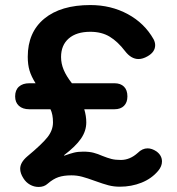

<svg xmlns="http://www.w3.org/2000/svg" viewBox="-20 -730 702 761"><path d="M356 -13Q326 -24 305.5 -29.5Q285 -35 263 -35Q233 -35 212 -28Q191 -21 169 -2Q155 11 133 11Q115 11 99 2Q83 -7 73 -23Q60 -43 60 -61Q60 -86 88 -110Q147 -159 168.5 -186.5Q190 -214 190 -245Q190 -277 180 -297H96Q70 -297 55 -310.5Q40 -324 40 -348Q40 -373 55 -386.5Q70 -400 96 -400H121Q104 -427 97 -450.5Q90 -474 90 -505Q90 -602 155.5 -656Q221 -710 338 -710Q420 -710 486.5 -674Q553 -638 589 -574Q595 -562 595 -551Q595 -524 565 -507Q546 -496 529 -496Q500 -496 476 -527Q447 -565 415 -584.5Q383 -604 338 -604Q283 -604 252.5 -577.5Q222 -551 222 -504Q222 -478 232.5 -453Q243 -428 265 -400H434Q458 -400 471.5 -386.5Q485 -373 485 -348Q485 -324 471.5 -310.5Q458 -297 434 -297H314Q322 -270 322 -245Q322 -211 301 -180.5Q280 -150 234 -115L235 -113Q257 -121 273 -125Q289 -129 310 -129Q334 -129 351 -124.5Q368 -120 386 -112Q406 -104 421.5 -100Q437 -96 459 -96Q495 -96 526 -124Q544 -142 565 -142Q582 -142 600 -130Q622 -114 622 -90Q622 -71 607 -53Q581 -22 541 -6Q501 10 455 10Q431 10 410 4.5Q389 -1 356 -13Z"/></svg>

Font: Kodchasan
Style: Bold
Weight: 700
Designer: Katatrad Aksorn Co.,Ltd.
Foundry: Cadson Demak Co.,Ltd.
Version: Version 1.000; ttfautohint (v1.6)